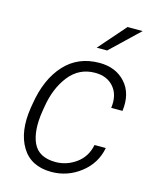

<svg xmlns="http://www.w3.org/2000/svg" viewBox="-112 -808 712 893"><g transform="rotate(15 243.5 -361.5)"><path d="M229 -39.6Q281.7 -39.6 326.9 -72Q372.1 -104.5 383.8 -163.1H438Q423.8 -86.9 361.6 -38.6Q299.3 9.8 221.2 9.8Q122.6 9.8 78.4 -63.5Q34.2 -136.7 52.7 -253.9L56.2 -274.4Q75.7 -396.5 140.4 -467.3Q205.1 -538.1 308.1 -538.1Q387.2 -538.1 433.3 -486.8Q479.5 -435.5 468.3 -350.1H414.1Q422.4 -413.6 390.1 -450.9Q357.9 -488.3 300.3 -488.3Q223.6 -488.3 175.5 -427.5Q127.4 -366.7 112.8 -274.4L109.4 -253.9Q93.3 -155.3 120.4 -97.4Q147.5 -39.6 229 -39.6ZM390.1 -732.9H462.9L326.7 -603H276.4Z"/></g></svg>

Font: Franko
Style: Light Italic
Weight: 300
Designer: Google
Version: Version 1.200310; 2013